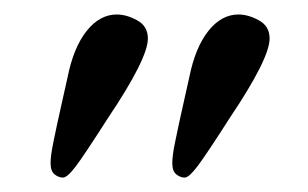

<svg xmlns="http://www.w3.org/2000/svg" viewBox="-20 -583 425 265"><path d="M141.1 -563Q154.8 -563 169.4 -554.9Q184.1 -546.9 184.1 -529.8Q184.1 -502 128.9 -419.9Q96.2 -368.7 84.5 -353.3Q72.8 -337.9 66.9 -337.9Q61 -337.9 55.4 -342.3Q49.8 -346.7 49.8 -357.9Q49.8 -363.3 50.8 -370.6Q51.8 -377.9 54.2 -389.4Q56.6 -400.9 58.8 -411.4Q61 -421.9 65.4 -441.2Q69.8 -460.4 73.2 -476.1Q81.5 -517.6 99.6 -540.3Q117.7 -563 141.1 -563ZM309.1 -563Q322.8 -563 337.4 -554.9Q352.1 -546.9 352.1 -529.8Q352.1 -502 296.9 -419.9Q264.2 -368.7 252.4 -353.3Q240.7 -337.9 234.9 -337.9Q229 -337.9 223.4 -342.3Q217.8 -346.7 217.8 -357.9Q217.8 -363.3 218.8 -370.6Q219.7 -377.9 222.2 -389.4Q224.6 -400.9 226.8 -411.4Q229 -421.9 233.4 -441.2Q237.8 -460.4 241.2 -476.1Q249.5 -517.6 267.6 -540.3Q285.6 -563 309.1 -563Z"/></svg>

Font: Common Serif SemiBold
Style: Regular
Weight: 600
Designer: Philipp H. Poll, Khaled Hosny
Foundry: Stefan Peev, Context Ltd.
Version: Version 1.026